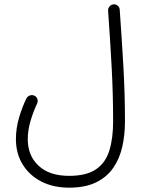

<svg xmlns="http://www.w3.org/2000/svg" viewBox="-20 -639 678 895"><path d="M54.2 9.8Q54.2 -41.5 69.1 -91.6Q84 -141.6 103.5 -180.7Q108.9 -190.4 119.6 -194.1Q130.4 -197.8 140.6 -192.9Q150.9 -188 154.3 -177Q157.7 -166 152.8 -155.8Q136.2 -121.6 122.8 -76.9Q109.4 -32.2 109.4 9.8Q109.4 86.4 159.7 133.5Q210 180.7 302.2 180.7Q383.3 180.7 427.7 150.1Q472.2 119.6 489.7 62.7Q507.3 5.9 507.3 -72.3Q507.3 -197.8 500.7 -322.3Q494.1 -446.8 483.9 -589.4Q483.4 -600.6 490.7 -609.1Q498 -617.7 509.3 -618.7Q520.5 -619.6 529.1 -612.1Q537.6 -604.5 538.1 -593.3Q548.3 -450.7 555.4 -325.4Q562.5 -200.2 562.5 -72.3Q562.5 -9.8 549.8 45.9Q537.1 101.6 507.3 144.3Q477.5 187 427.2 211.4Q377 235.8 302.2 235.8Q228.5 235.8 172.9 207.3Q117.2 178.7 85.7 127.7Q54.2 76.7 54.2 9.8Z"/></svg>

Font: Mikhak-FD Light
Style: Regular
Weight: 300
Designer: Amin Abedi
Version: Version 3.2